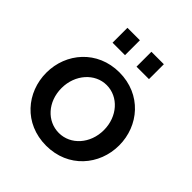

<svg xmlns="http://www.w3.org/2000/svg" viewBox="-200 -859 1003 1003"><g transform="rotate(45 301.0 -358.0)"><path d="M166 -616H258V-726H166ZM343 -616H435V-726H343ZM32 -261C32 -116 137 10 301 10C464 10 570 -116 570 -261C570 -406 464 -532 301 -532C139 -532 32 -406 32 -261ZM301 -84C214 -84 145 -159 145 -260C145 -360 215 -438 301 -438C388 -438 457 -361 457 -261C457 -161 388 -84 301 -84Z"/></g></svg>

Font: FIGSv2-sans-serif SemiBold
Style: Regular
Weight: 600
Designer: Matt McInerney, Pablo Impallari, Rodrigo Fuenzalida,Mirko Velimirovic
Foundry: Matt McInerney, Pablo Impallari, Rodrigo Fuenzalida
Version: Version 4.021;hotconv 1.0.109;makeotfexe 2.5.65596